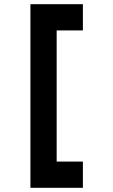

<svg xmlns="http://www.w3.org/2000/svg" viewBox="-20 -895 540 915"><path d="M125 0V-875H375V-750H250V-125H375V0Z"/></svg>

Font: GalmuriMono7 Regular
Style: Regular
Weight: 400
Designer: Lee Minseo (quiple)
Version: Version 2.399;hotconv 1.1.1;makeotfexe 2.6.0 DEVELOPMENT